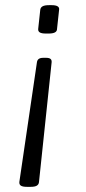

<svg xmlns="http://www.w3.org/2000/svg" viewBox="-20 -545 334 744"><path d="M158 -321Q171 -321 176 -316.5Q181 -312 180 -303L131 161Q130 170 122.5 174.5Q115 179 99 179H84Q68 179 61 174.5Q54 170 55 160L123 -303Q124 -312 130 -316.5Q136 -321 148 -321ZM180 -525Q212 -525 209 -507L201 -433Q201 -424 193 -419.5Q185 -415 168 -415H158Q141 -415 134 -419.5Q127 -424 128 -433L136 -507Q137 -516 145 -520.5Q153 -525 170 -525Z"/></svg>

Font: Asap Light
Style: Italic
Weight: 300
Italic angle: -6°
Designer: Pablo Cosgaya
Foundry: Omnibus-Type
Version: Version 3.001